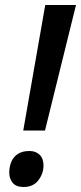

<svg xmlns="http://www.w3.org/2000/svg" viewBox="-20 -734 324 768"><path d="M73 -212 161 -714H284L160 -212ZM74 14Q45 14 31 -2.5Q17 -19 17 -44Q17 -66 25 -86Q33 -106 51 -118Q69 -130 98 -130Q123 -130 138.5 -115Q154 -100 154 -72Q154 -40 133.5 -13Q113 14 74 14Z"/></svg>

Font: Noto Sans Display Medium
Style: Italic
Weight: 500
Italic angle: -12°
Designer: Monotype Design Team
Foundry: Monotype Imaging Inc.
Version: Version 2.003